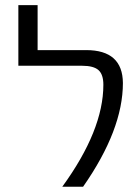

<svg xmlns="http://www.w3.org/2000/svg" viewBox="-20 -710 531 730"><path d="M307.6 -519.5Q446.3 -519.5 447.3 -394.5Q447.3 -216.8 295.9 0H216.8Q373 -214.8 373 -387.7Q373 -426.8 354.5 -443.4Q335.9 -460 292 -460H49.8V-690.4H123V-519.5Z"/></svg>

Font: Mgen+ 1c regular
Style: Regular
Weight: 400
Designer: [Source Han Sans]
Ryoko NISHIZUKA  (kana & ideographs); Paul D. Hunt (Latin, Greek & Cyrillic); Wenlong ZHANG  (bopomofo
Version: Version 1.059.20150602